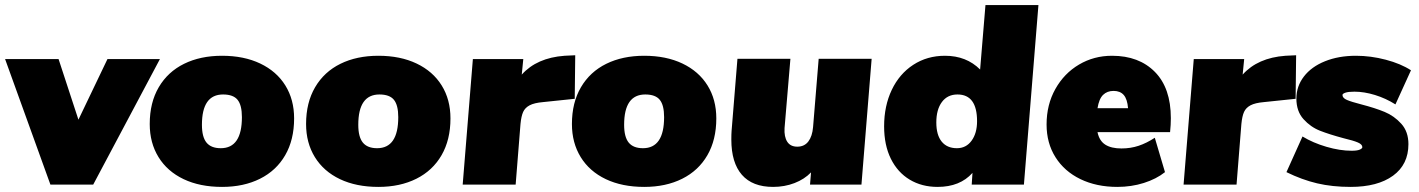

<svg xmlns="http://www.w3.org/2000/svg" viewBox="-28 -725 5572 754"><path d="M600 -493 338 0H170L-8 -493H202L280 -255L394 -493Z M560 -238Q560 -322 595.5 -382.5Q631 -443 695 -474.5Q759 -506 844 -506Q930 -506 994 -475.5Q1058 -445 1092.5 -389.5Q1127 -334 1127 -260Q1127 -176 1092 -115.5Q1057 -55 993 -23Q929 9 844 9Q757 9 693 -21.5Q629 -52 594.5 -108Q560 -164 560 -238ZM922 -265Q922 -312 905 -333Q888 -354 848 -354Q765 -354 765 -235Q765 -187 783 -165Q801 -143 839 -143Q922 -143 922 -265Z M1174 -238Q1174 -322 1209.5 -382.5Q1245 -443 1309 -474.5Q1373 -506 1458 -506Q1544 -506 1608 -475.5Q1672 -445 1706.5 -389.5Q1741 -334 1741 -260Q1741 -176 1706 -115.5Q1671 -55 1607 -23Q1543 9 1458 9Q1371 9 1307 -21.5Q1243 -52 1208.5 -108Q1174 -164 1174 -238ZM1536 -265Q1536 -312 1519 -333Q1502 -354 1462 -354Q1379 -354 1379 -235Q1379 -187 1397 -165Q1415 -143 1453 -143Q1536 -143 1536 -265Z M2231 -508 2229 -337 2104 -324Q2070 -321 2052 -311.5Q2034 -302 2026.5 -285.5Q2019 -269 2016 -238L1997 0H1789L1829 -493H2027L2021 -432Q2080 -498 2189 -506Z M2218 -238Q2218 -322 2253.5 -382.5Q2289 -443 2353 -474.5Q2417 -506 2502 -506Q2588 -506 2652 -475.5Q2716 -445 2750.5 -389.5Q2785 -334 2785 -260Q2785 -176 2750 -115.5Q2715 -55 2651 -23Q2587 9 2502 9Q2415 9 2351 -21.5Q2287 -52 2252.5 -108Q2218 -164 2218 -238ZM2580 -265Q2580 -312 2563 -333Q2546 -354 2506 -354Q2423 -354 2423 -235Q2423 -187 2441 -165Q2459 -143 2497 -143Q2580 -143 2580 -265Z M3395 -494 3355 0H3153L3157 -48Q3131 -21 3092 -6Q3053 9 3008 9Q2927 9 2885.5 -38.5Q2844 -86 2844 -177Q2844 -199 2845 -211L2868 -494H3076L3053 -222Q3051 -188 3063.5 -168.5Q3076 -149 3103 -149Q3131 -149 3146.5 -169.5Q3162 -190 3165 -226L3187 -494Z M4050 -705 3993 0H3788L3791 -46Q3742 9 3654 9Q3592 9 3544.5 -19.5Q3497 -48 3470.5 -101.5Q3444 -155 3444 -229Q3444 -309 3474 -372Q3504 -435 3558.5 -470.5Q3613 -506 3683 -506Q3767 -506 3821 -452L3842 -705ZM3809 -249Q3809 -354 3732 -354Q3693 -354 3671 -324.5Q3649 -295 3649 -244Q3649 -195 3670 -169Q3691 -143 3730 -143Q3766 -143 3787.5 -172.5Q3809 -202 3809 -249Z M4570 -261Q4570 -235 4567 -206H4282Q4289 -172 4312.5 -157Q4336 -142 4376 -142Q4412 -142 4443.5 -152.5Q4475 -163 4507 -184L4547 -49Q4513 -22 4464 -6.5Q4415 9 4360 9Q4278 9 4215 -21.5Q4152 -52 4117 -107.5Q4082 -163 4082 -236Q4082 -314 4116.5 -375.5Q4151 -437 4209.5 -471.5Q4268 -506 4339 -506Q4445 -506 4507.5 -442.5Q4570 -379 4570 -261ZM4282 -300H4402Q4399 -336 4385 -352Q4371 -368 4345 -368Q4320 -368 4304 -352.5Q4288 -337 4282 -300Z M5062 -508 5060 -337 4935 -324Q4901 -321 4883 -311.5Q4865 -302 4857.5 -285.5Q4850 -269 4847 -238L4828 0H4620L4660 -493H4858L4852 -432Q4911 -498 5020 -506Z M5024 -49 5087 -189Q5128 -164 5181 -148.5Q5234 -133 5280 -133Q5302 -133 5312 -137.5Q5322 -142 5322 -147Q5322 -158 5304.5 -165.5Q5287 -173 5249 -182Q5193 -197 5156 -211.5Q5119 -226 5091 -257Q5063 -288 5063 -338Q5063 -386 5092.5 -424.5Q5122 -463 5175.5 -484.5Q5229 -506 5297 -506Q5355 -506 5414 -490.5Q5473 -475 5513 -449L5452 -315Q5414 -339 5371.5 -352Q5329 -365 5291 -365Q5267 -365 5255.5 -361Q5244 -357 5244 -352Q5244 -340 5261.5 -332.5Q5279 -325 5318 -315Q5372 -301 5409.5 -285.5Q5447 -270 5475 -239Q5503 -208 5503 -159Q5503 -79 5442.5 -35Q5382 9 5276 9Q5204 9 5144.5 -5Q5085 -19 5024 -49Z"/></svg>

Font: Nunito Sans Heavy Heavy
Style: Italic
Weight: 400
Italic angle: -4.541°
Designer: Vernon Adams
Foundry: Vernon Adams
Version: Version 2.002